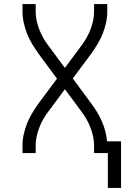

<svg xmlns="http://www.w3.org/2000/svg" viewBox="-20 -755 640 947"><path d="M512 172V0H444V-37Q444 -60 439 -83Q434 -106 425.5 -127.5Q417 -149 405.5 -169Q394 -189 380 -207L300 -315L220 -207Q206 -189 194.5 -169Q183 -149 174.5 -127.5Q166 -106 161 -83Q156 -60 156 -37V0H91V-37Q91 -65 97 -92Q103 -119 113 -145Q123 -171 137.5 -195Q152 -219 168 -242L261 -367L168 -493Q152 -516 137.5 -540Q123 -564 113 -590Q103 -616 97 -643Q91 -670 91 -698V-735H156V-698Q156 -675 161 -652Q166 -629 174.5 -607.5Q183 -586 194.5 -566Q206 -546 220 -528L300 -420L380 -528Q394 -546 405.5 -566Q417 -586 425.5 -607.5Q434 -629 439 -652Q444 -675 444 -698V-735H509V-698Q509 -670 503 -643Q497 -616 487 -590Q477 -564 462.5 -540Q448 -516 432 -493L339 -368L432 -242Q447 -222 460 -200Q473 -178 483 -155Q493 -132 499.5 -107.5Q506 -83 508 -58H577V172Z"/></svg>

Font: Iosevka Curly Light Extended
Style: Regular
Weight: 300
Width: 7
Monospace: yes
Designer: Belleve Invis
Foundry: Belleve Invis
Version: Version 11.1.0; ttfautohint (v1.8.3)